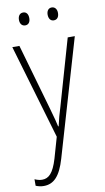

<svg xmlns="http://www.w3.org/2000/svg" viewBox="-103 -844 567 1041"><g transform="rotate(-10 181.0 -324.0)"><path d="M74 -761C74 -741 84 -726 103 -726C121 -726 131 -740 131 -761C131 -783 121 -797 103 -797C84 -797 74 -782 74 -761ZM232 -762C232 -741 242 -726 260 -726C279 -726 289 -740 289 -762C289 -783 278 -797 260 -797C242 -797 232 -782 232 -762ZM13 -622 166 -102 133 13C110 90 84 114 48 114C34 114 20 110 7 104V140C22 146 35 149 51 149C106 149 142 112 169 20L357 -622H318L214 -260C202 -223 194 -192 186 -156H183C178 -179 173 -200 156 -259L52 -622Z"/></g></svg>

Font: Noto Sans Telugu UI Condensed ExtraLight
Style: Regular
Weight: 200
Width: 3
Designer: Jelle Bosma - Monotype Design Team
Foundry: Monotype Imaging Inc.
Version: Version 2.005